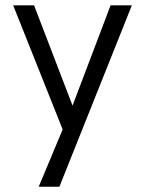

<svg xmlns="http://www.w3.org/2000/svg" viewBox="-20 -533 542 718"><path d="M214.3 -48.9 29.3 -513H107.4L251.3 -138.1L393.5 -513H473.1L202.1 165.3H124.8Z"/></svg>

Font: Lineal Thin
Style: Regular
Weight: 200
Designer: Created by Frank Adebiaye with contributions from Anton Moglia & Ariel Martín Pérez
Created by Frank ADEBIAYE with FontF
Foundry: Velvetyne Type Foundry
Version: Version 2.000;Glyphs 3.2 (3227)